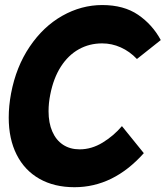

<svg xmlns="http://www.w3.org/2000/svg" viewBox="-20 -748 674 781"><path d="M15.5 -269.5Q15.5 -317 25 -368Q45.5 -476.5 100.8 -558.2Q156 -640 233.5 -683.8Q311 -727.5 396 -727.5Q483.5 -727.5 541.8 -687.8Q600 -648 634 -585L537 -508Q507.5 -539 471.2 -555.2Q435 -571.5 395.5 -571.5Q343.5 -571.5 300.5 -547.5Q257.5 -523.5 227.5 -476.8Q197.5 -430 184.5 -363.5Q177.5 -329 177.5 -295.5Q177.5 -248 192.8 -213Q208 -178 236.5 -159.2Q265 -140.5 304 -140.5Q352.5 -140.5 397.5 -168Q442.5 -195.5 476 -235L565 -125Q441.5 13.5 283 13.5Q200.5 13.5 140.2 -20.8Q80 -55 47.8 -118.8Q15.5 -182.5 15.5 -269.5Z"/></svg>

Font: JuliaMono ExtraBoldItalic
Style: Regular
Weight: 800
Italic angle: -9°
Monospace: yes
Designer: cormullion
Foundry: corm
Version: Version 0.049; ttfautohint (v1.8.4)